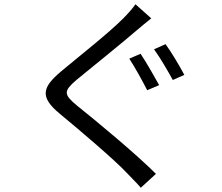

<svg xmlns="http://www.w3.org/2000/svg" viewBox="-20 -821 1040 900"><path d="M639 -569 586 -546C612 -507 649 -439 670 -398L726 -422C705 -460 664 -532 639 -569ZM756 -614 702 -590C730 -552 767 -488 790 -446L844 -470C823 -510 782 -579 756 -614ZM615 -801C603 -783 578 -755 558 -735C491 -667 341 -549 266 -486C177 -411 166 -366 260 -288C352 -212 518 -71 572 -13C593 10 620 35 640 59L711 -6C615 -102 431 -254 341 -326C277 -379 278 -394 338 -446C411 -506 553 -620 621 -679C638 -693 668 -719 689 -735Z"/></svg>

Font: Noto Sans CJK KR Regular
Style: Regular
Weight: 400
Designer: Ryoko NISHIZUKA (kana & ideographs); Paul D. Hunt (Latin, Greek & Cyrillic); Wenlong ZHANG (bopomofo); Sandoll Communica
Foundry: Adobe Systems Incorporated
Version: Version 1.004;PS 1.004;hotconv 1.0.82;makeotf.lib2.5.63406